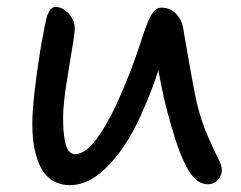

<svg xmlns="http://www.w3.org/2000/svg" viewBox="-20 -523 694 554"><path d="M181.2 11.2Q155.3 11.2 135.7 0.2Q116.2 -10.7 104.7 -27.8Q93.3 -44.9 85.9 -69.1Q78.6 -93.3 75.9 -116.7Q73.2 -140.1 73.2 -167Q73.2 -212.4 84.7 -298.6Q96.2 -384.8 106 -430.2Q110.4 -456.5 114 -470.2Q117.7 -483.9 124 -493.4Q130.4 -502.9 140.1 -502.9Q160.6 -502.9 178.2 -483.9Q195.8 -464.8 195.8 -439.9Q195.8 -424.8 179 -327.1Q162.1 -229.5 162.1 -185.1Q162.1 -162.6 163.3 -146Q164.6 -129.4 168 -112.8Q171.4 -96.2 178.5 -87.2Q185.5 -78.1 196.8 -78.1Q259.8 -78.1 346.2 -292Q358.9 -322.3 371.3 -358.2Q383.8 -394 391.1 -416.7Q398.4 -439.5 407 -460.4Q415.5 -481.4 424.8 -491.2Q434.1 -501 445.8 -501Q469.2 -501 486.8 -484.4Q504.4 -467.8 508.8 -439.9Q539.1 -262.2 548.8 -222.2Q561 -172.4 579.3 -130.6Q597.7 -88.9 608.9 -66.9Q620.1 -44.9 620.1 -34.2Q620.1 -15.6 608.4 -3.4Q596.7 8.8 580.1 8.8Q547.4 8.8 522.7 -33.4Q498 -75.7 474.1 -160.2Q452.1 -234.4 437 -319.8Q419.9 -266.6 395 -210Q355 -113.3 298.3 -51Q241.7 11.2 181.2 11.2Z"/></svg>

Font: Shantell Sans Normal
Style: Regular
Weight: 400
Designer: Stephen Nixon, Anya Danilova, Shantell Martin
Foundry: Arrow Type
Version: Version 1.006;[559af2be0]